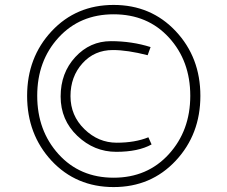

<svg xmlns="http://www.w3.org/2000/svg" viewBox="-20 -747 923 779"><path d="M595 -161Q541 -131 451.5 -131Q362 -131 294 -195.5Q226 -260 226 -355.5Q226 -451 285.5 -515.5Q345 -580 430 -580Q515 -580 591 -556L579 -523Q497 -544 438 -544Q363 -544 314.5 -490Q266 -436 266 -357Q266 -278 322.5 -223Q379 -168 453.5 -168Q528 -168 582 -190ZM189 -95Q90 -202 90 -358Q90 -514 189.5 -620.5Q289 -727 441 -727Q593 -727 693 -620.5Q793 -514 793 -358Q793 -202 693 -95Q593 12 441 12Q289 12 189 -95ZM441 -689Q304 -689 217.5 -594.5Q131 -500 131 -358.5Q131 -217 217.5 -121.5Q304 -26 441 -26Q578 -26 665 -121.5Q752 -217 752 -358.5Q752 -500 665.5 -594.5Q579 -689 441 -689Z"/></svg>

Font: Julius Sans One
Style: Regular
Weight: 400
Designer: Luciano Vergara
Foundry: LatinoType
Version: Version 1.001